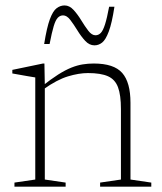

<svg xmlns="http://www.w3.org/2000/svg" viewBox="-20 -704 610 724"><path d="M149 -383.5V-27L227.5 -15.5V0H34.5V-15.5L113 -27V-412Q105 -413 82.8 -417Q60.5 -421 26.5 -427V-440.5L142 -464.5H147.5ZM357.5 -15.5 436 -27V-293Q436 -345.5 425 -375Q414 -404.5 387 -416.5Q360 -428.5 311.5 -428.5Q277.5 -428.5 236.2 -416Q195 -403.5 145 -368L136 -377Q172 -405.5 199.2 -422.8Q226.5 -440 249 -449Q271.5 -458 291.8 -461.2Q312 -464.5 333.5 -464.5Q409.5 -464.5 440.8 -429Q472 -393.5 472 -316.5V-27L550.5 -15.5V0H357.5ZM411.5 -678.5Q402 -616.5 390.2 -585.2Q378.5 -554 365.2 -543.5Q352 -533 336 -533Q317 -533 301.2 -550Q285.5 -567 271.8 -589.5Q258 -612 245 -629Q232 -646 218 -646Q206.5 -646 198 -637.2Q189.5 -628.5 182.5 -605.2Q175.5 -582 167 -538H146.5Q156.5 -600.5 168 -631.5Q179.5 -662.5 193.5 -673Q207.5 -683.5 223.5 -683.5Q242 -683.5 257.5 -666.5Q273 -649.5 286.5 -627.2Q300 -605 313 -588Q326 -571 340 -571Q351.5 -571 360 -579.8Q368.5 -588.5 376 -612Q383.5 -635.5 391.5 -678.5Z"/></svg>

Font: Newsreader ExtraLight
Style: Regular
Weight: 250
Designer: Hugues Gentile
Foundry: Production Type
Version: Version 1.003